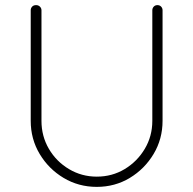

<svg xmlns="http://www.w3.org/2000/svg" viewBox="-20 -720 755 750"><path d="M595 -700Q604 -700 609.5 -694Q615 -688 615 -680V-248Q615 -177 580 -118.5Q545 -60 487 -25Q429 10 358 10Q287 10 228.5 -25Q170 -60 135 -118.5Q100 -177 100 -248V-680Q100 -688 105.5 -694Q111 -700 121 -700Q130 -700 136 -694Q142 -688 142 -680V-248Q142 -188 171 -138.5Q200 -89 249.5 -59.5Q299 -30 358 -30Q418 -30 467 -59.5Q516 -89 545.5 -138.5Q575 -188 575 -248V-680Q575 -688 580.5 -694Q586 -700 595 -700Z"/></svg>

Font: Quicksand Light Light
Style: Regular
Weight: 300
Version: Version 3.006